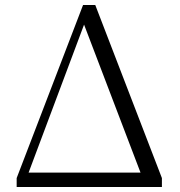

<svg xmlns="http://www.w3.org/2000/svg" viewBox="-20 -752 725 772"><path d="M318 -653 545 -58H95ZM63 0H631V-36L363 -732H314L47 -36V0Z"/></svg>

Font: Noto Serif HK Light
Style: Regular
Weight: 300
Designer: Ryoko NISHIZUKA 西塚涼子 (kana & ideographs); Frank Grießhammer (Latin, Greek & Cyrillic); Wenlong ZHANG 张文龙 (bopomofo); San
Foundry: Adobe
Version: Version 2.001;hotconv 1.1.0;makeotfexe 2.6.0